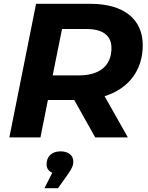

<svg xmlns="http://www.w3.org/2000/svg" viewBox="-20 -720 775 1006"><path d="M728 -483C728 -620 628 -700 454 -700H169L29 0H192L231 -196H369L479 0H650L528 -216C653 -255 728 -351 728 -483ZM394 -325H256L305 -568H433C516 -568 564 -536 564 -468C564 -375 501 -325 394 -325ZM297 73C249 73 224 102 224 141C224 161 234 177 254 185L213 266H284L333 197C357 163 364 148 364 126C364 97 342 73 297 73Z"/></svg>

Font: AWKNG-Font
Style: Bold Italic
Weight: 700
Italic angle: -11.3°
Designer: Awakening Church
Foundry: Awakening Church
Version: Version 1.700;PS 001.700;hotconv 1.0.88;makeotf.lib2.5.64775